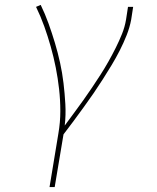

<svg xmlns="http://www.w3.org/2000/svg" viewBox="-20 -548 640 783"><path d="M182 215 218 -3Q226 -49 226 -94.5Q226 -140 221 -184.5Q216 -229 207.5 -272Q199 -315 187 -357.5Q175 -400 160.5 -440.5Q146 -481 127 -520L146 -528Q164 -491 178 -452Q192 -413 204 -373Q216 -333 225 -292Q234 -251 239 -209Q244 -167 246.5 -123.5Q249 -80 244 -36Q263 -62 282 -87.5Q301 -113 319.5 -139Q338 -165 355.5 -191Q373 -217 390 -243.5Q407 -270 422.5 -297.5Q438 -325 452 -353Q466 -381 477.5 -409.5Q489 -438 494 -468L502 -520H523L515 -468Q509 -436 496.5 -404.5Q484 -373 468.5 -342.5Q453 -312 435.5 -283Q418 -254 399.5 -225Q381 -196 361.5 -167.5Q342 -139 321.5 -111Q301 -83 280.5 -55Q260 -27 239 0L203 215Z"/></svg>

Font: Iosevka Etoile Thin Oblique
Style: Regular
Weight: 100
Italic angle: -9°
Designer: Belleve Invis
Foundry: Belleve Invis
Version: Version 15.5.2; ttfautohint (v1.8.4)